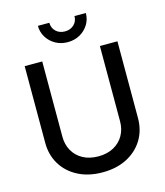

<svg xmlns="http://www.w3.org/2000/svg" viewBox="-136 -1042 991 1156"><g transform="rotate(-15 360.0 -464.5)"><path d="M359.9 11.7Q272.9 11.7 207.8 -22Q142.6 -55.7 106.7 -114.7Q70.8 -173.8 70.8 -249.5V-727.5H180.2V-258.3Q180.2 -209 202.1 -170.4Q224.1 -131.8 264.4 -109.9Q304.7 -87.9 360.4 -87.9Q415.5 -87.9 455.8 -110.1Q496.1 -132.3 517.8 -170.7Q539.6 -209 539.6 -258.3V-727.5H648.9V-249.5Q648.9 -173.3 613 -114.5Q577.1 -55.7 512.2 -22Q447.3 11.7 359.9 11.7ZM359.9 -799.8Q317.9 -799.8 284.2 -818.6Q250.5 -837.4 230.5 -869.6Q210.4 -901.9 210.4 -941.4H281.7Q281.7 -908.7 303.7 -887.7Q325.7 -866.7 359.9 -866.7Q394 -866.7 416.3 -887.7Q438.5 -908.7 438.5 -941.4H509.3Q509.3 -901.9 489.5 -869.9Q469.7 -837.9 436 -818.8Q402.3 -799.8 359.9 -799.8Z"/></g></svg>

Font: Inter 24pt Medium
Style: Regular
Weight: 500
Designer: Rasmus Andersson
Foundry: rsms
Version: Version 4.001;git-66647c0bb